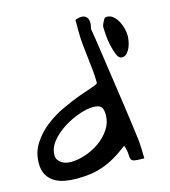

<svg xmlns="http://www.w3.org/2000/svg" viewBox="-115 -851 839 946"><g transform="rotate(-15 304.5 -378.0)"><path d="M-2 -115.2Q-2 -171.9 26.4 -215.8Q54.7 -259.8 96.7 -292.5Q138.7 -325.2 187.5 -348.1Q236.3 -371.1 278.3 -386.2Q320.3 -401.4 348.6 -410.6Q377 -419.9 377 -425.8Q377 -460 373.5 -492.7Q370.1 -525.4 366.2 -558.6Q362.3 -591.8 358.9 -624.5Q355.5 -657.2 355.5 -689.5V-752.9Q395.5 -767.6 412.6 -750Q429.7 -732.4 418 -689.5Q421.9 -668 428.7 -622.1Q435.5 -576.2 443.8 -518.6Q452.1 -460.9 461.4 -397.5Q470.7 -334 479 -275.9Q487.3 -217.8 493.2 -172.4Q499 -127 502 -104.5Q502.9 -99.6 503.9 -85.4Q504.9 -71.3 505.4 -55.2Q505.9 -39.1 506.3 -25.4Q506.8 -11.7 506.8 -5.9Q469.7 -5.9 456.5 -8.8Q443.4 -11.7 439.9 -20.5Q436.5 -29.3 436.5 -45.9Q436.5 -62.5 426.8 -91.8Q390.6 -63.5 358.4 -44.9Q326.2 -26.4 293.9 -15.1Q261.7 -3.9 229 0.5Q196.3 4.9 159.2 4.9Q127.9 4.9 99.1 -0.5Q70.3 -5.9 47.9 -19.5Q25.4 -33.2 11.7 -56.6Q-2 -80.1 -2 -115.2ZM83 -135.7Q83 -120.1 89.8 -110.4Q96.7 -100.6 107.4 -93.8Q118.2 -86.9 130.4 -84.5Q142.6 -82 154.3 -82Q188.5 -82 228 -95.2Q267.6 -108.4 301.3 -132.3Q335 -156.2 356.9 -189.5Q378.9 -222.7 378.9 -261.7Q378.9 -292 368.2 -303.7Q357.4 -315.4 327.1 -315.4Q295.9 -315.4 254.4 -300.8Q212.9 -286.1 174.3 -261.7Q135.7 -237.3 109.4 -204.6Q83 -171.9 83 -135.7ZM478.5 -683.6Q478.5 -686.5 480.5 -692.4Q482.4 -698.2 485.8 -705.1Q489.3 -711.9 492.7 -717.8Q496.1 -723.6 498 -725.6Q500 -725.6 502.9 -726.6Q504.9 -726.6 506.3 -727.1Q507.8 -727.5 508.8 -727.5Q527.3 -727.5 541.5 -714.8Q555.7 -702.1 565.4 -683.6Q575.2 -665 579.6 -645Q584 -625 584 -610.4Q584 -600.6 581.1 -583.5Q578.1 -566.4 571.8 -551.8Q565.4 -537.1 555.2 -525.9Q544.9 -514.6 530.3 -514.6Q513.7 -514.6 504.4 -536.6Q495.1 -558.6 488.8 -587.4Q482.4 -616.2 480.5 -644Q478.5 -671.9 478.5 -683.6Z"/></g></svg>

Font: Gloria Hallelujah
Style: Regular
Weight: 400
Designer: Kimberly Geswein
Foundry: Kimberly Geswein
Version: Version 1.004 2010